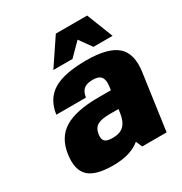

<svg xmlns="http://www.w3.org/2000/svg" viewBox="-167 -822 902 954"><g transform="rotate(-30 284.0 -345.0)"><path d="M208.5 9.8Q108.9 9.8 69.1 -28.1Q29.3 -65.9 41 -149.9Q53.2 -239.3 118.4 -279.5Q183.6 -319.8 314.9 -319.8H384.8L387.7 -339.8Q392.6 -376.5 379.4 -393.3Q366.2 -410.2 332.5 -410.2Q298.3 -410.2 281 -396Q263.7 -381.8 259.3 -350.1H89.4Q101.1 -434.1 163.3 -471.9Q225.6 -509.8 351.6 -509.8Q477.5 -509.8 528.3 -464.6Q579.1 -419.4 564.9 -319.8L520 0H379.9L364.3 -36.1Q310.5 9.8 208.5 9.8ZM371.1 -220.2H320.8Q272.5 -220.2 250 -207Q227.5 -193.8 222.7 -160.2Q218.8 -132.3 231 -121.1Q243.2 -109.9 275.4 -109.9Q317.4 -109.9 339.4 -131.3Q361.3 -152.8 368.2 -200.2ZM468.3 -700.2 527.3 -549.8H417.5L367.2 -620.1L297.4 -549.8H187.5L288.6 -700.2Z"/></g></svg>

Font: Fivo Sans Heavy
Style: Regular
Weight: 900
Designer: Alexander Slobzheninov
Foundry: Alexander Slobzheninov
Version: 1.0